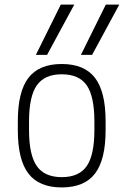

<svg xmlns="http://www.w3.org/2000/svg" viewBox="-20 -810 542 840"><path d="M383 -570H334L443 -790H502ZM186 -570H137L246 -790H305ZM250 10Q151 10 104.5 -50.5Q58 -111 58 -240V-280Q58 -409 104.5 -469.5Q151 -530 250 -530Q349 -530 395.5 -469.5Q442 -409 442 -280V-240Q442 -111 395.5 -50.5Q349 10 250 10ZM250 -35Q326 -35 359.5 -83.5Q393 -132 393 -242V-278Q393 -388 359.5 -436.5Q326 -485 250 -485Q175 -485 141 -436.5Q107 -388 107 -278V-242Q107 -132 141 -83.5Q175 -35 250 -35Z"/></svg>

Font: M PLUS 1 Code Light
Style: Regular
Weight: 300
Designer: Coji Morishita
Foundry: UNDERFOREST DESIGN
Version: Version 1.002